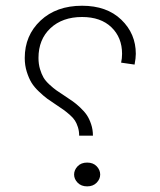

<svg xmlns="http://www.w3.org/2000/svg" viewBox="-20 -662 570 682"><path d="M255.9 -12.9Q243.2 -25.9 243.2 -42Q243.2 -58.1 255.6 -71.3Q268.1 -84.5 289.6 -84.5Q311 -84.5 323.5 -71.3Q335.9 -58.1 335.9 -42Q335.9 -25.9 323.2 -12.9Q310.5 0 289.6 0Q268.6 0 255.9 -12.9ZM458 -432.6 410.2 -439.5Q413.6 -454.6 413.6 -470.7Q413.6 -528.8 375.7 -565.2Q337.9 -601.6 271.5 -601.6Q201.7 -601.6 159.2 -561.8Q116.7 -522 116.7 -456.1Q116.7 -434.6 122.1 -416.7Q127.4 -398.9 134.5 -386.7Q141.6 -374.5 156 -361.3Q170.4 -348.1 180.4 -341.1Q190.4 -334 210 -321.3Q227.5 -309.6 238.5 -302Q249.5 -294.4 264.6 -280.3Q279.8 -266.1 288.6 -252.9Q297.4 -239.7 303.7 -220.7Q310.1 -201.7 310.1 -180.2H261.2Q261.2 -196.3 256.8 -210.2Q252.4 -224.1 246.3 -233.6Q240.2 -243.2 227.8 -254.2Q215.3 -265.1 206.1 -271.7Q196.8 -278.3 179.2 -290Q159.7 -302.7 147.7 -311.5Q135.7 -320.3 118.7 -336.4Q101.6 -352.5 92 -368.2Q82.5 -383.8 75.2 -406.7Q67.9 -429.7 67.9 -456.1Q67.9 -536.1 124 -588.9Q180.2 -641.6 271.5 -641.6Q359.4 -641.6 410.9 -592Q462.4 -542.5 462.4 -470.7Q462.4 -455.6 458 -432.6Z"/></svg>

Font: AzarMehrMonospaced
Style: SerifRegular
Weight: 1
Designer: Amin Abedi
Version: Version 1.00